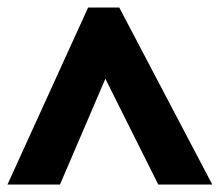

<svg xmlns="http://www.w3.org/2000/svg" viewBox="-28 -737 586 512"><path d="M-8 -245 207 -717H290L538 -245H394L253 -527L132 -245Z"/></svg>

Font: Noto Sans Gujarati UI Black
Style: Regular
Weight: 900
Designer: Jelle Bosma - Monotype Design Team, Universal Thirst
Foundry: Monotype Imaging Inc.
Version: Version 2.106; ttfautohint (v1.8.4.7-5d5b)